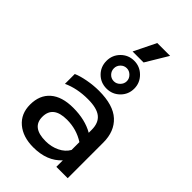

<svg xmlns="http://www.w3.org/2000/svg" viewBox="-282 -1027 1132 1132"><g transform="rotate(45 284.5 -461.0)"><path d="M251 -798.8 318.8 -937H425.8L342.8 -798.8ZM296.9 -535.2Q248 -535.2 214.6 -568.6Q181.2 -602.1 181.2 -650.9Q181.2 -699.2 214.8 -733.2Q248.5 -767.1 296.9 -767.1Q344.7 -767.1 378.9 -732.9Q413.1 -698.7 413.1 -650.9Q413.1 -602.5 379.2 -568.8Q345.2 -535.2 296.9 -535.2ZM296.9 -596.2Q318.4 -596.2 334.7 -612.5Q351.1 -628.9 351.1 -650.9Q351.1 -672.4 334.7 -688.7Q318.4 -705.1 296.9 -705.1Q274.9 -705.1 259 -689Q243.2 -672.9 243.2 -650.9Q243.2 -628.4 258.8 -612.3Q274.4 -596.2 296.9 -596.2ZM236.8 15.1Q149.9 15.1 97.4 -29.3Q44.9 -73.7 44.9 -149.9Q44.9 -229.5 95.2 -273.2Q145.5 -316.9 238.8 -316.9Q337.9 -316.9 407.2 -276.9V-301.8Q407.2 -359.4 373 -386.7Q338.9 -414.1 264.2 -414.1Q173.3 -414.1 104 -381.8V-463.9Q134.3 -477.5 182.1 -486.3Q230 -495.1 274.9 -495.1Q394.5 -495.1 451.7 -442.6Q508.8 -390.1 508.8 -296.9V0H414.1V-54.2Q351.1 15.1 236.8 15.1ZM262.2 -62Q309.6 -62 348.9 -81.1Q388.2 -100.1 407.2 -133.8V-199.2Q342.3 -241.2 262.2 -241.2Q147 -241.2 147 -149.9Q147 -62 262.2 -62Z"/></g></svg>

Font: Prompt
Style: Regular
Weight: 400
Designer: Katatrad Team
Foundry: CadsonDemak
Version: Version 1.000;PS 001.000;hotconv 1.0.88;makeotf.lib2.5.64775